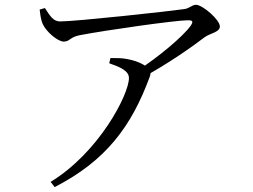

<svg xmlns="http://www.w3.org/2000/svg" viewBox="-20 -727 1040 788"><path d="M544 -437 563.7 -408.1C664.7 -461.8 772.4 -537.6 819.7 -574.1C842.3 -590.8 882.4 -594.6 882.4 -618.2C882.4 -646.1 811.1 -707.3 784.4 -707.3C767.5 -707.3 758 -692.6 736.9 -689.8C679.4 -681.1 290.8 -639 226.7 -639C197.6 -639 184.4 -663.6 164.3 -694L142.8 -687.7C145.5 -665.4 147.7 -644.4 156.3 -626.6C170.7 -596.2 216.9 -556.3 241.7 -556.3C266.3 -556.3 266.5 -574.1 305.5 -582.2C418.1 -603.8 702 -643.8 750.3 -643.8C770.9 -643.8 774.7 -639.6 762.3 -620.9C729.1 -575.3 630.3 -493.1 544 -437ZM187.7 19.5 204.4 40.8C414.7 -67.5 518.9 -207.1 594.2 -410.9C601.4 -430.9 597.4 -438 585.3 -449.2C569.7 -464.6 536.4 -479.1 496.7 -485.5C479 -488.6 461.9 -488.9 433.2 -488.8L428.3 -467.4C471.6 -452.3 509.2 -437 509.2 -406.6C509.2 -339 385.8 -101.1 187.7 19.5Z"/></svg>

Font: Source Han Serif CN VF
Style: Regular
Weight: 250
Designer: Ryoko NISHIZUKA 西塚涼子 (kana & ideographs); Frank Grießhammer (Latin, Greek & Cyrillic); Wenlong ZHANG 张文龙 (bopomofo); San
Foundry: Adobe
Version: Version 2.002;hotconv 1.1.0;makeotfexe 2.6.0